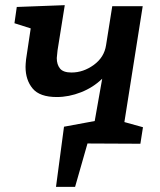

<svg xmlns="http://www.w3.org/2000/svg" viewBox="-20 -556 621 744"><path d="M534 -63 524 1 319 0 271 168H197L228 -65L347 -87L376 -251Q341 -217 294 -198.5Q247 -180 200 -180Q134 -180 106.5 -213Q79 -246 79 -297Q79 -306 81 -326L99 -446L36 -466L45 -529L231 -536L203 -361Q200 -334 200 -331Q200 -306 212.5 -290.5Q225 -275 257 -275Q303 -275 343.5 -304.5Q384 -334 391 -381L415 -532H533L462 -83Z"/></svg>

Font: Bitter Pro SemiBold
Style: Italic
Weight: 600
Italic angle: -9°
Designer: Sol Matas, and Bitter project Authors
Foundry: Sol Matas
Version: Version 1.010